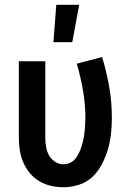

<svg xmlns="http://www.w3.org/2000/svg" viewBox="-20 -777 540 805"><path d="M246 8Q219 8 193 2Q167 -4 144.5 -17.5Q122 -31 105 -51.5Q88 -72 77.5 -96.5Q67 -121 63 -147.5Q59 -174 59 -200V-520H170V-200Q170 -181 173 -162Q176 -143 185 -126.5Q194 -110 210.5 -99Q227 -88 245 -88Q260 -88 274 -94.5Q288 -101 297 -112.5Q306 -124 312 -137.5Q318 -151 322.5 -165.5Q327 -180 330 -194.5Q333 -209 334.5 -223.5Q336 -238 337 -253Q338 -268 338 -283Q338 -340 328 -397.5Q318 -455 302 -510L408 -538Q427 -476 438 -412Q449 -348 449 -283Q449 -250 445.5 -217Q442 -184 432.5 -151.5Q423 -119 407.5 -89Q392 -59 368 -36Q344 -13 311.5 -2.5Q279 8 246 8ZM204 -600 216 -757H312L283 -600Z"/></svg>

Font: Iosevka Curly
Style: Bold
Weight: 700
Monospace: yes
Designer: Belleve Invis
Foundry: Belleve Invis
Version: Version 22.1.2; ttfautohint (v1.8.4)